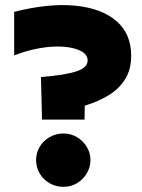

<svg xmlns="http://www.w3.org/2000/svg" viewBox="-20 -709 551 745"><path d="M309 -299Q309 -286 308.5 -272.5Q308 -259 308 -245Q268 -245 226 -245Q184 -245 143 -245Q142 -286 141 -328Q140 -370 139 -410Q235 -418 277.5 -432.5Q320 -447 320 -474Q320 -497 295 -510.5Q270 -524 228.5 -527.5Q187 -531 136.5 -522.5Q86 -514 35 -494Q35 -536 35 -578.5Q35 -621 35 -663Q169 -697 271.5 -687Q374 -677 431.5 -627.5Q489 -578 489 -493Q489 -440 466 -402.5Q443 -365 402.5 -340Q362 -315 309 -299ZM226 16Q226 16 226 16Q226 16 226 16Q197 16 172.5 2Q148 -12 134 -36Q120 -60 120 -88Q120 -116 134 -139.5Q148 -163 172.5 -177Q197 -191 226 -191Q255 -191 278.5 -177Q302 -163 316.5 -139.5Q331 -116 331 -88Q331 -60 316.5 -36Q302 -12 278.5 2Q255 16 226 16Z"/></svg>

Font: Tilt Warp
Style: Regular
Weight: 400
Designer: Andy Clymer
Foundry: Andy Clymer
Version: Version 1.000